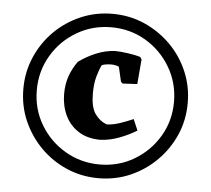

<svg xmlns="http://www.w3.org/2000/svg" viewBox="-47 -662 797 725"><g transform="rotate(5 351.0 -299.5)"><path d="M351 12Q287 12 230.5 -12.5Q174 -37 131.5 -80Q89 -123 64.5 -179Q40 -235 40 -300Q40 -364 64.5 -420.5Q89 -477 131.5 -519.5Q174 -562 230.5 -586.5Q287 -611 351 -611Q416 -611 472 -586.5Q528 -562 571 -519.5Q614 -477 638.5 -420.5Q663 -364 663 -300Q663 -235 638.5 -179Q614 -123 571 -80Q528 -37 472 -12.5Q416 12 351 12ZM351 -40Q423 -40 482 -75Q541 -110 576 -169Q611 -228 611 -300Q611 -371 576 -430.5Q541 -490 482 -525Q423 -560 351 -560Q280 -560 220.5 -525Q161 -490 126 -430.5Q91 -371 91 -300Q91 -228 126 -169Q161 -110 220.5 -75Q280 -40 351 -40ZM347 -133Q297 -133 263 -155Q229 -177 212 -213.5Q195 -250 195 -294Q195 -332 206 -362.5Q217 -393 236 -419Q266 -441 301 -455.5Q336 -470 372 -472Q391 -472 420 -468Q449 -464 469 -458L475 -449L467 -355L412 -352L405 -358L392 -414Q386 -417 378.5 -418.5Q371 -420 363 -420Q353 -420 343 -418.5Q333 -417 327 -414Q318 -396 310.5 -369Q303 -342 303 -305Q303 -254 320 -229Q337 -204 365 -193Q390 -194 416 -203Q442 -212 465 -222L483 -180Q454 -162 418.5 -148.5Q383 -135 347 -133Z"/></g></svg>

Font: Labrada
Style: Bold
Weight: 700
Designer: Mercedes Jáuregui
Foundry: Omnibus-Type Team
Version: Version 1.000; ttfautohint (v1.8.4.7-5d5b)